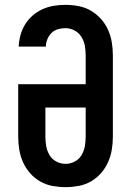

<svg xmlns="http://www.w3.org/2000/svg" viewBox="-20 -763 540 791"><path d="M250 8Q223 8 196 3Q169 -2 145.5 -15.5Q122 -29 104 -49.5Q86 -70 75 -94.5Q64 -119 59.5 -146Q55 -173 55 -200V-416H333V-535Q333 -555 329.5 -574.5Q326 -594 315.5 -611Q305 -628 287 -637.5Q269 -647 249 -647Q234 -647 218.5 -642.5Q203 -638 192 -627Q181 -616 175 -601Q169 -586 169 -571H57Q58 -595 64.5 -618.5Q71 -642 83.5 -662.5Q96 -683 114.5 -699Q133 -715 155 -725Q177 -735 201 -739Q225 -743 249 -743Q276 -743 303 -738Q330 -733 353.5 -719.5Q377 -706 395.5 -685.5Q414 -665 425 -640.5Q436 -616 440.5 -589Q445 -562 445 -535V-200Q445 -173 440.5 -146Q436 -119 425 -94.5Q414 -70 396 -49.5Q378 -29 354.5 -15.5Q331 -2 304 3Q277 8 250 8ZM250 -88Q270 -88 288 -97.5Q306 -107 316 -124Q326 -141 329.5 -160.5Q333 -180 333 -200V-320H167V-200Q167 -180 170.5 -160.5Q174 -141 184 -124Q194 -107 212 -97.5Q230 -88 250 -88Z"/></svg>

Font: Iosevka Gothic
Style: Bold
Weight: 700
Monospace: yes
Designer: Belleve Invis
Foundry: Belleve Invis
Version: Version 15.5.1; ttfautohint (v1.8.4)